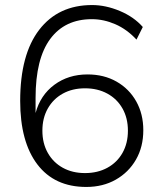

<svg xmlns="http://www.w3.org/2000/svg" viewBox="-20 -733 640 761"><path d="M322 8Q196 8 128 -81.5Q60 -171 60 -333Q60 -517 135.5 -615Q211 -713 345 -713Q399 -713 455 -689.5Q511 -666 546 -626L521 -576Q483 -617 437 -637Q391 -657 344 -657Q237 -657 179 -578.5Q121 -500 121 -345V-285Q140 -356 195.5 -397Q251 -438 327 -438Q392 -438 442 -409.5Q492 -381 520 -331Q548 -281 548 -217Q548 -151 519 -100.5Q490 -50 439 -21Q388 8 322 8ZM317 -47Q367 -47 405.5 -68Q444 -89 465.5 -127Q487 -165 487 -215Q487 -265 465.5 -303Q444 -341 405.5 -362Q367 -383 317 -383Q267 -383 229 -362Q191 -341 169.5 -303Q148 -265 148 -215Q148 -165 169.5 -127Q191 -89 229 -68Q267 -47 317 -47Z"/></svg>

Font: Mulish Light
Style: Regular
Weight: 300
Designer: Vernon Adams
Foundry: Vernon Adams
Version: Version 3.603; ttfautohint (v1.8.3)